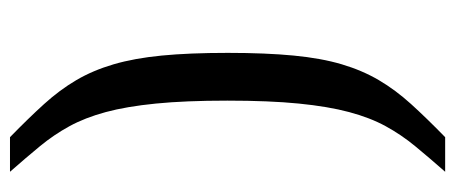

<svg xmlns="http://www.w3.org/2000/svg" viewBox="-290 -494 933 394"><g transform="rotate(-90 177.0 -296.5)"><path d="M22 150Q51 117 74.5 88.5Q98 60 115.5 28Q133 -4 144.5 -47Q156 -90 162 -150.5Q168 -211 168 -297Q168 -383 162 -443.5Q156 -504 144.5 -546.5Q133 -589 115.5 -621Q98 -653 74.5 -681.5Q51 -710 22 -743H93Q132 -705 161 -673Q190 -641 210 -607Q230 -573 242.5 -530.5Q255 -488 260.5 -431.5Q266 -375 266 -296Q266 -218 260.5 -161Q255 -104 242.5 -62Q230 -20 210 14Q190 48 161 80Q132 112 93 150Z"/></g></svg>

Font: Saira Expanded Medium
Style: Regular
Weight: 500
Width: 7
Designer: Hector Gatti with collaboration of the Omnibus-Type team
Foundry: Omnibus-Type
Version: Version 1.100; ttfautohint (v1.8.3)